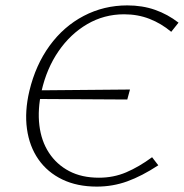

<svg xmlns="http://www.w3.org/2000/svg" viewBox="-20 -685 682 712"><path d="M339 7Q266 7 211 -19.5Q156 -46 122.5 -94Q89 -142 80 -207Q71 -272 89 -348Q112 -444 164 -515.5Q216 -587 290.5 -626Q365 -665 452 -665Q508 -665 555 -648.5Q602 -632 642 -601L615 -567Q578 -598 534.5 -615Q491 -632 440 -632Q366 -632 303.5 -595.5Q241 -559 197 -495Q153 -431 134 -347Q119 -279 126 -220.5Q133 -162 161.5 -118.5Q190 -75 236.5 -50.5Q283 -26 347 -26Q401 -26 448 -46Q495 -66 544 -102L567 -72Q506 -32 452 -12.5Q398 7 339 7ZM452 -316 112 -318 121 -350 462 -353Z"/></svg>

Font: Ysabeau ExtraLight
Style: Italic
Weight: 250
Italic angle: -12°
Version: Version 2.000;gftools[0.9.27.dev2+g8671c4b]